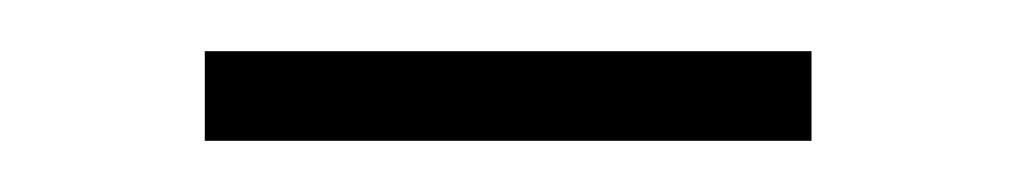

<svg xmlns="http://www.w3.org/2000/svg" viewBox="-20 -712 397 75"><path d="M60 -657V-692H297V-657Z"/></svg>

Font: Big Shoulders Text Thin
Style: Regular
Weight: 100
Designer: Patric King
Foundry: XO Type Co
Version: Version 1.000; ttfautohint (v1.8.2)